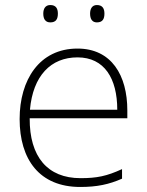

<svg xmlns="http://www.w3.org/2000/svg" viewBox="-20 -733 585 763"><path d="M152 -679C152 -658 160 -644 180 -644C203 -644 210 -658 210 -679C210 -698 203 -713 180 -713C160 -713 152 -698 152 -679ZM338 -679C338 -658 346 -644 365 -644C388 -644 395 -658 395 -679C395 -698 388 -713 365 -713C346 -713 338 -698 338 -679ZM288 -540C136 -540 58 -415 58 -260C58 -100 136 10 299 10C365 10 413 0 465 -23V-61C404 -33 365 -25 300 -25C169 -25 97 -110 98 -263H486V-294C486 -434 423 -540 288 -540ZM288 -505C395 -505 446 -421 446 -297H99C111 -432 182 -505 288 -505Z"/></svg>

Font: Noto Sans Malayalam ExtraLight
Style: Regular
Weight: 200
Designer: Jelle Bosma - Monotype Design Team
Foundry: Monotype Imaging Inc.
Version: Version 2.104